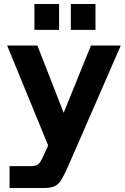

<svg xmlns="http://www.w3.org/2000/svg" viewBox="-20 -725 630 965"><path d="M28 220V110H136Q159 110 171 101.5Q183 93 199 57L222 6L16 -496H168L300 -158L437 -496H587L324 107Q303 155 288 179Q273 203 253.5 211.5Q234 220 199 220ZM336 -575V-705H460V-575ZM153 -575V-705H277V-575Z"/></svg>

Font: Host Grotesk ExtraBold
Style: Regular
Weight: 800
Designer: Doğukan Karapınar
Foundry: Element Type
Version: Version 1.003; ttfautohint (v1.8.4.7-5d5b)